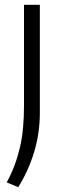

<svg xmlns="http://www.w3.org/2000/svg" viewBox="-20 -560 265 800"><path d="M8 200Q27 165 40.5 129Q54 93 63 54.5Q72 16 76 -27.5Q80 -71 80 -121V-540H146V-89Q146 -6 122.5 72.5Q99 151 56 220Z"/></svg>

Font: Encode Sans Normal
Style: Light
Weight: 300
Designer: Pablo Impallari, Andres Torresi
Foundry: Pablo Impallari, Andres Torresi
Version: Version 1.000; ttfautohint (v1.00) -l 8 -r 50 -G 200 -x 14 -